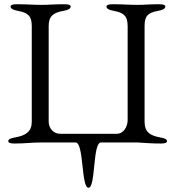

<svg xmlns="http://www.w3.org/2000/svg" viewBox="-20 -673 833 907"><path d="M629 0C672 2 686 5 740 5C757 5 769 2 769 -6C769 -15 759 -20 736 -24C686 -33 663 -51 663 -98V-550C663 -597 678 -613 728 -622C751 -626 761 -633 761 -642C761 -650 749 -653 732 -653C678 -653 669 -650 629 -650C583 -650 566 -653 512 -653C495 -653 483 -650 483 -642C483 -633 493 -626 516 -622C566 -613 583 -597 583 -549V-106C583 -77 566 -41 531 -41H264C233 -41 210 -67 210 -98V-550C210 -597 231 -613 281 -622C304 -626 314 -633 314 -642C314 -650 302 -653 285 -653C231 -653 219 -650 176 -650C130 -650 113 -653 59 -653C42 -653 30 -650 30 -642C30 -633 40 -626 63 -622C113 -613 130 -597 130 -550V-98C130 -51 102 -33 52 -24C29 -20 19 -15 19 -6C19 2 31 5 48 5C102 5 126 0 176 0H337C377 0 363 214 398 214C433 214 417 0 457 0Z"/></svg>

Font: EB Garamond 12
Style: Regular
Weight: 400
Version: Version 0.016+